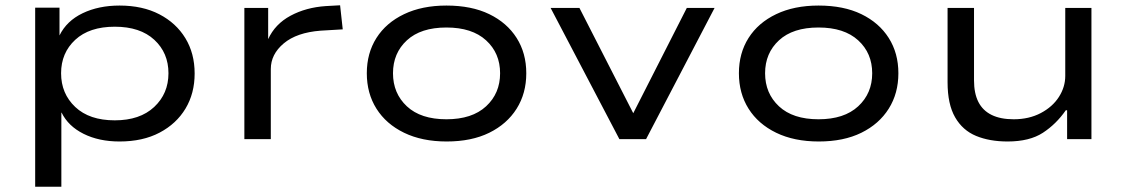

<svg xmlns="http://www.w3.org/2000/svg" viewBox="-20 -526 4260 726"><path d="M113 180V-497H205V-392Q232 -447 292.5 -476Q353 -505 432 -505Q519 -505 582.5 -472Q646 -439 681 -381.5Q716 -324 716 -248Q716 -173 681.5 -115.5Q647 -58 583.5 -24.5Q520 9 432 9Q354 9 296 -20Q238 -49 213 -100H212V180ZM414 -71Q509 -71 563 -121.5Q617 -172 617 -249Q617 -326 563.5 -375.5Q510 -425 414 -425Q318 -425 264.5 -375.5Q211 -326 211 -249Q211 -172 264.5 -121.5Q318 -71 414 -71Z M904 0V-496H994V-378Q1020 -435 1078.5 -466.5Q1137 -498 1212 -503L1266 -506L1276 -415L1192 -410Q1102 -403 1053 -362Q1004 -321 1004 -265V0Z M1669 9Q1576 9 1508 -24Q1440 -57 1403.5 -115Q1367 -173 1367 -249Q1367 -325 1403.5 -382.5Q1440 -440 1508 -472.5Q1576 -505 1668 -505Q1763 -505 1830 -472.5Q1897 -440 1933.5 -382.5Q1970 -325 1970 -249Q1970 -173 1933.5 -115Q1897 -57 1830 -24Q1763 9 1669 9ZM1668 -75Q1765 -75 1818 -124Q1871 -173 1871 -249Q1871 -325 1818 -373.5Q1765 -422 1668 -422Q1571 -422 1518.5 -373.5Q1466 -325 1466 -249Q1466 -173 1518.5 -124Q1571 -75 1668 -75Z M2322 0 2062 -496H2171L2377 -93H2372L2577 -496H2682L2423 0Z M3076 9Q2983 9 2915 -24Q2847 -57 2810.5 -115Q2774 -173 2774 -249Q2774 -325 2810.5 -382.5Q2847 -440 2915 -472.5Q2983 -505 3075 -505Q3170 -505 3237 -472.5Q3304 -440 3340.5 -382.5Q3377 -325 3377 -249Q3377 -173 3340.5 -115Q3304 -57 3237 -24Q3170 9 3076 9ZM3075 -75Q3172 -75 3225 -124Q3278 -173 3278 -249Q3278 -325 3225 -373.5Q3172 -422 3075 -422Q2978 -422 2925.5 -373.5Q2873 -325 2873 -249Q2873 -173 2925.5 -124Q2978 -75 3075 -75Z M3790 9Q3722 9 3671 -12Q3620 -33 3591.5 -82.5Q3563 -132 3563 -215V-496H3663V-222Q3663 -173 3679.5 -140.5Q3696 -108 3729.5 -91.5Q3763 -75 3813 -75Q3871 -75 3915.5 -98.5Q3960 -122 3984 -159.5Q4008 -197 4008 -239V-496H4107V0H4015V-109H4010Q3974 -57 3923.5 -24Q3873 9 3790 9Z"/></svg>

Font: Nunito Sans 7pt Expanded
Style: Regular
Weight: 400
Width: 7
Designer: Vernon Adams
Foundry: Vernon Adams
Version: Version 3.101;gftools[0.9.27]